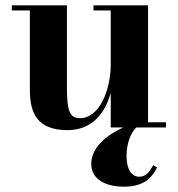

<svg xmlns="http://www.w3.org/2000/svg" viewBox="-20 -480 669 723"><path d="M232 -460H24.5V-440.5H92.5V-141C92.5 -54 120.5 10 234 10C329.5 10 376.5 -57 397 -130.5V0H444C382 28.5 323.5 75 323.5 137C323.5 197 380.5 223 446.5 223C532.5 223 557 178.5 571.5 150.5L557 142C543.5 166.5 530 185.5 504.5 185.5C475.5 185.5 456.5 158 456.5 107C456.5 55.5 475 17.5 493.5 0H605V-19.5H537.5V-460H332V-440.5H397V-236.5C397 -145 356.5 -35 281 -35C239.5 -35 232 -69 232 -153Z"/></svg>

Font: Bodoni* 11pt
Style: Bold
Weight: 700
Version: Version 2.3